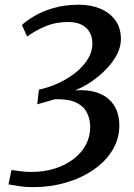

<svg xmlns="http://www.w3.org/2000/svg" viewBox="-20 -768 554 794"><path d="M116.5 6Q85 6 60.5 2Q36 -2 15 -5.5L27.5 -65Q44 -62.5 64.8 -59.8Q85.5 -57 111 -57Q162 -57 206 -70.8Q250 -84.5 283 -109.5Q316 -134.5 334.5 -168.2Q353 -202 353 -242Q353 -276.5 338.8 -303.5Q324.5 -330.5 292.2 -345Q260 -359.5 206 -357.5Q198.5 -355 184 -350.8Q169.5 -346.5 155.2 -342.8Q141 -339 134 -336.5L141 -397Q201 -410.5 251.2 -439.5Q301.5 -468.5 331.8 -507.2Q362 -546 362 -588Q362 -615 350.5 -635Q339 -655 317 -666Q295 -677 263 -677Q209.5 -677 167.2 -659Q125 -641 92.5 -617L70.5 -664.5Q89 -682 122.2 -701.8Q155.5 -721.5 202 -735Q248.5 -748.5 307 -748.5Q355 -748.5 394 -732.5Q433 -716.5 456.5 -684.8Q480 -653 480 -606Q480 -574.5 463.8 -543Q447.5 -511.5 420.2 -483Q393 -454.5 359.5 -431.5Q326 -408.5 291 -394.5Q339 -397.5 373.5 -387.5Q408 -377.5 430 -357.8Q452 -338 462.8 -310.2Q473.5 -282.5 473.5 -250Q473.5 -193.5 444.8 -146.5Q416 -99.5 366.2 -65.5Q316.5 -31.5 252.2 -12.8Q188 6 116.5 6Z"/></svg>

Font: Merriweather Light 18pt Medium
Style: Italic
Weight: 500
Italic angle: -7.8°
Version: Version 2.101